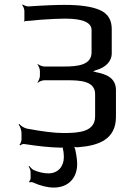

<svg xmlns="http://www.w3.org/2000/svg" viewBox="-20 -656 620 866"><path d="M418 -341C453 -352 484 -376 484 -416V-525C484 -566 467 -594 432 -610C397 -626 343 -634 272 -634C235 -634 180 -632 108 -627C100 -627 87 -632 82 -636L80 -633C84 -629 90 -616 90 -607V-564C90 -562 88 -562 87 -561L90 -558C91 -559 91 -561 92 -561C101 -561 125 -563 164 -567C208 -570 244 -572 273 -572C353 -572 393 -555 393 -520V-420C393 -361 327 -356 268 -356H180C171 -356 156 -362 151 -367L149 -365C154 -360 160 -345 160 -336V-314C160 -305 154 -290 149 -285L151 -283C156 -288 171 -294 180 -294H285C343 -294 409 -290 409 -232V-131C409 -61 336 -56 266 -56C225 -56 170 -63 101 -76C88 -79 73 -89 67 -97L64 -94C70 -87 77 -69 77 -56V-26C77 -19 72 -7 68 -3L71 0C75 -4 85 -8 92 -6C150 3 204 9 254 10C257 10 265 10 267 8L264 5C263 7 263 14 264 17C267 29 268 41 268 53C268 95 241 126 199 126C178 126 155 121 132 111C124 107 116 98 113 93L109 95C113 100 118 112 118 120V149C118 153 114 161 111 163L114 167C116 165 125 165 129 167C162 182 194 190 223 190C287 190 328 148 328 84C328 70 326 51 321 26C320 18 315 4 311 0L308 3C312 7 325 9 333 8C426 1 503 -28 503 -129V-249C503 -304 461 -321 415 -330C407 -332 397 -336 390 -336L391 -332C397 -332 409 -339 418 -341Z"/></svg>

Font: Gamestation Storm
Style: Regular
Weight: 400
Designer: Jonas Hecksher
Foundry: Jonas Hecksher, Playtypeª, e-types AS
Version: Version 1.003